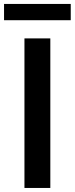

<svg xmlns="http://www.w3.org/2000/svg" viewBox="-54 -930 370 950"><path d="M67 0V-740H195V0ZM-34 -830V-910.5H296V-830Z"/></svg>

Font: Encode Sans SmCnd SmBold
Style: Regular
Weight: 600
Width: 4
Designer: Multiple Designers
Foundry: Impallari Type
Version: Version 3.002; ttfautohint (v1.8.3) -l 8 -r 50 -G 200 -x 14 